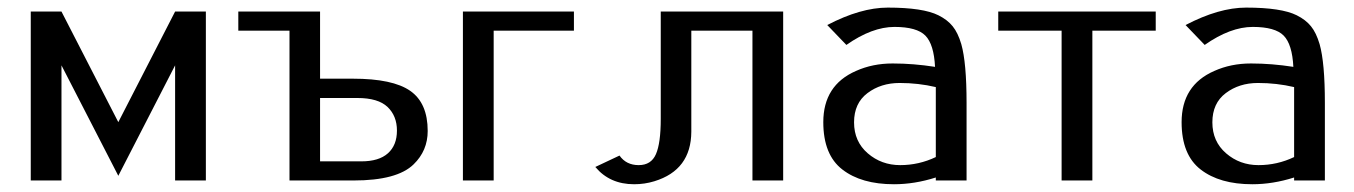

<svg xmlns="http://www.w3.org/2000/svg" viewBox="-20 -470 3527 500"><path d="M436 -299.8 288.1 -12.2 140.1 -299.8V0H60.1V-439.9H140.1L288.1 -151.9L436 -439.9H516.1V0H436Z M1093.8 -128.9Q1093.8 -77.6 1057.1 -42Q1014.2 0 900.9 0H733.9V-390.1H600.6V-439.9H813.5V-265.1H898.9Q1002.9 -265.1 1048.3 -233.4Q1093.8 -201.7 1093.8 -128.9ZM813.5 -214.8V-49.8H920.9Q966.8 -49.8 990.2 -70.8Q1013.7 -91.8 1013.7 -129.9Q1013.7 -168 989.3 -191.4Q964.8 -214.8 910.6 -214.8Z M1265.6 0H1185.5V-439.9H1474.6V-390.1H1265.6Z M1939.5 0V-390.1H1780.3V-127Q1779.8 -27.3 1684.1 2Q1658.7 9.8 1631.3 9.8Q1567.9 9.8 1530.3 -35.2L1593.3 -64.9Q1610.8 -40 1643.3 -40Q1675.8 -40 1688.2 -68.6Q1700.7 -97.2 1700.7 -160.2V-439.9H2019.5V0Z M2124 0ZM2134.3 -404.8Q2221.2 -450.2 2292 -450.2Q2383.8 -450.2 2423.8 -430.2Q2447.3 -418.5 2460.9 -401.6Q2474.6 -384.8 2483.4 -355Q2497.1 -306.6 2497.1 -202.1V0H2417V-7.8Q2361.8 9.8 2308.1 9.8Q2223.1 9.8 2173.6 -28.6Q2124 -66.9 2124 -151.9Q2124 -248 2209 -285.2Q2252.4 -304.7 2304.2 -304.7H2305.7Q2358.4 -304.7 2415 -295.9Q2412.1 -354.5 2389.9 -377.2Q2367.7 -399.9 2309.3 -399.9Q2251 -399.9 2184.1 -353ZM2417 -61V-243.2Q2371.6 -253.9 2322.8 -253.9Q2273.9 -253.9 2239 -227.5Q2204.1 -201.2 2204.1 -151.4Q2204.1 -101.6 2239.7 -70.8Q2275.4 -40 2324.2 -40Q2373 -40 2417 -61Z M2824.7 -390.1V0H2744.6V-390.1H2579.6V-439.9H2989.7V-390.1Z M3057.1 0ZM3067.4 -404.8Q3154.3 -450.2 3225.1 -450.2Q3316.9 -450.2 3356.9 -430.2Q3380.4 -418.5 3394 -401.6Q3407.7 -384.8 3416.5 -355Q3430.2 -306.6 3430.2 -202.1V0H3350.1V-7.8Q3294.9 9.8 3241.2 9.8Q3156.2 9.8 3106.7 -28.6Q3057.1 -66.9 3057.1 -151.9Q3057.1 -248 3142.1 -285.2Q3185.5 -304.7 3237.3 -304.7H3238.8Q3291.5 -304.7 3348.1 -295.9Q3345.2 -354.5 3323 -377.2Q3300.8 -399.9 3242.4 -399.9Q3184.1 -399.9 3117.2 -353ZM3350.1 -61V-243.2Q3304.7 -253.9 3255.9 -253.9Q3207 -253.9 3172.1 -227.5Q3137.2 -201.2 3137.2 -151.4Q3137.2 -101.6 3172.9 -70.8Q3208.5 -40 3257.3 -40Q3306.2 -40 3350.1 -61Z"/></svg>

Font: Pfennig
Style: Medium
Weight: 500
Version: Version 20120410 ; ttfautohint (v0.8)